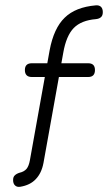

<svg xmlns="http://www.w3.org/2000/svg" viewBox="-20 -714 412 733"><path d="M57.5 -1C57.5 -1 57.5 -1 57.5 -1C49 0.5 42 -1.5 37.5 -6C32.5 -10.5 30 -17.5 30 -26.5C30 -26.5 30 -26.5 30 -26.5C30 -34.5 32 -40.5 36.5 -44.5C40.5 -48.5 46.5 -52 54.5 -54.5C54.5 -54.5 54.5 -54.5 54.5 -54.5C66 -57 75 -62 81.5 -69.5C87.5 -77 91.5 -88 94 -101.5C94 -101.5 94 -101.5 94 -101.5C94 -101.5 169.5 -522 169.5 -522C180 -578 199 -619.5 227 -646.5C254.5 -673.5 294 -689 345 -693.5C345 -693.5 345 -693.5 345 -693.5C353.5 -694.5 360.5 -692.5 365.5 -688C370 -683.5 372.5 -676.5 372.5 -668C372.5 -668 372.5 -668 372.5 -668C372.5 -659.5 370.5 -653 366 -649C361.5 -644.5 355 -642 346.5 -641C346.5 -641 346.5 -641 346.5 -641C309 -638 280.5 -626.5 261.5 -607C242.5 -587.5 229 -556 221.5 -512.5C221.5 -512.5 221.5 -512.5 221.5 -512.5C221.5 -512.5 146 -92 146 -92C141 -65.5 131 -45 116.5 -30C102 -14.5 82 -5 57.5 -1ZM316.5 -420C316.5 -420 101.5 -420 101.5 -420C84 -420 75 -429 75 -446.5C75 -446.5 75 -446.5 75 -446.5C75 -464 84 -472.5 101.5 -472.5C101.5 -472.5 101.5 -472.5 101.5 -472.5C101.5 -472.5 316.5 -472.5 316.5 -472.5C334 -472.5 342.5 -464 342.5 -446.5C342.5 -446.5 342.5 -446.5 342.5 -446.5C342.5 -429 334 -420 316.5 -420C316.5 -420 316.5 -420 316.5 -420Z"/></svg>

Font: Jura-Fortis-Regular
Style: Regular
Weight: 500
Designer: Daniel Johnson, Alexei Vanyashin, Mirko Velimirovic
Foundry: Daniel Johnson
Version: ""